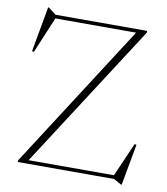

<svg xmlns="http://www.w3.org/2000/svg" viewBox="-84 -802 778 893"><g transform="rotate(10 305.0 -356.0)"><path d="M543.5 -705V-697L101 -11L95.5 -17H508L577.5 -176.5L586.5 -174.5L551 20H547L511.5 0H57V-8L497.5 -693L517.5 -688H113L41.5 -517.5L32.5 -519L71 -732.5H74.5L111 -705Z"/></g></svg>

Font: Newsreader 60pt ExtraLight
Style: Regular
Weight: 250
Designer: Hugues Gentile
Foundry: Production Type
Version: Version 1.003